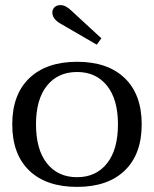

<svg xmlns="http://www.w3.org/2000/svg" viewBox="-20 -722 603 752"><path d="M216 -630Q185 -648 185 -673Q185 -685 193.5 -693.5Q202 -702 217 -702Q238 -702 262 -678L377 -572L359 -547ZM28 -235Q28 -352 95 -416Q162 -480 282 -480Q402 -480 468.5 -416Q535 -352 535 -235Q535 -118 468.5 -54Q402 10 282 10Q161 10 94.5 -54Q28 -118 28 -235ZM442 -235Q442 -333 399 -386.5Q356 -440 282 -440Q207 -440 164 -386.5Q121 -333 121 -235Q121 -136 164 -82Q207 -28 282 -28Q356 -28 399 -82Q442 -136 442 -235Z"/></svg>

Font: TavirajRegular
Style: Regular
Weight: 400
Designer: Katatrad Team
Foundry: CadsonDemak
Version: Version 1.001